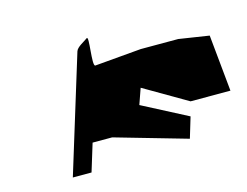

<svg xmlns="http://www.w3.org/2000/svg" viewBox="-83 -889 1072 833"><g transform="rotate(-15 453.5 -472.5)"><path d="M149 -188H233L271 -312H359L683 -219L711 -312L509 -417L534 -488L728 -375H907L882 -629L746 -650H578L369 -632C352 -632 379 -769 363 -756C347 -744 316 -730 310 -712Z"/></g></svg>

Font: bitstorm
Style: ultextobl
Weight: 400
Version: Version 0.2